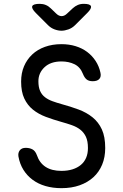

<svg xmlns="http://www.w3.org/2000/svg" viewBox="-20 -970 640 1000"><path d="M412 -585Q398 -621 368 -635.5Q338 -650 300 -650Q244 -650 212 -620Q180 -590 180 -547Q180 -516 189 -496Q198 -476 214.5 -463.5Q231 -451 253 -443Q275 -435 300 -428Q348 -415 389.5 -399.5Q431 -384 462 -359Q493 -334 510.5 -296Q528 -258 528 -199Q528 -151 512 -112.5Q496 -74 466.5 -47Q437 -20 395 -5Q353 10 300 10Q255 10 217 -1Q179 -12 150 -33.5Q121 -55 102 -85.5Q83 -116 76 -155Q73 -174 83 -187Q93 -200 114 -200Q134 -200 149 -192Q164 -184 172 -162Q186 -121 218 -100.5Q250 -80 300 -80Q332 -80 357.5 -88Q383 -96 401 -111Q419 -126 428.5 -148Q438 -170 438 -199Q438 -235 427.5 -257.5Q417 -280 398.5 -294.5Q380 -309 354.5 -318Q329 -327 300 -335Q257 -347 218.5 -361.5Q180 -376 151.5 -399Q123 -422 106.5 -457Q90 -492 90 -545Q90 -589 105 -624.5Q120 -660 147.5 -686Q175 -712 214 -726Q253 -740 300 -740Q340 -740 374 -729.5Q408 -719 434 -699.5Q460 -680 478 -652.5Q496 -625 503 -592Q508 -571 497.5 -559Q487 -547 463 -547Q443 -547 431.5 -556Q420 -565 412 -585ZM187 -950Q204 -950 218.5 -944Q233 -938 245 -926L272 -900Q286 -886 301 -886Q316 -886 330 -900L359 -927Q371 -938 385 -944Q399 -950 416 -950Q449 -950 453.5 -938Q458 -926 435 -903L371 -839Q356 -824 336.5 -817Q317 -810 300 -810Q283 -810 264 -817Q245 -824 230 -839L167 -902Q143 -926 148 -938Q153 -950 187 -950Z"/></svg>

Font: Maple Mono NL
Style: Regular
Weight: 400
Monospace: yes
Designer: subframe7536
Version: Version 7.000